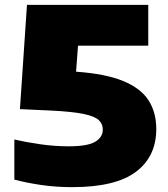

<svg xmlns="http://www.w3.org/2000/svg" viewBox="-20 -760 691 790"><path d="M277 10Q209.5 10 149.8 1.2Q90 -7.5 39 -21V-186Q86.5 -175 145.5 -166.5Q204.5 -158 263 -158Q340.5 -158 371.8 -176.8Q403 -195.5 403 -227Q403 -249.5 387 -265.2Q371 -281 325.8 -290.8Q280.5 -300.5 192 -305L62 -311L91 -740H590V-572H301L293 -465Q414 -456.5 486.5 -426.8Q559 -397 591 -347.5Q623 -298 623 -229Q623 -116 539.2 -53Q455.5 10 277 10Z"/></svg>

Font: Encode Sans Expanded Black
Style: Regular
Weight: 900
Width: 7
Designer: Multiple Designers
Foundry: Impallari Type
Version: Version 3.000; ttfautohint (v1.8.3) -l 8 -r 50 -G 200 -x 14 